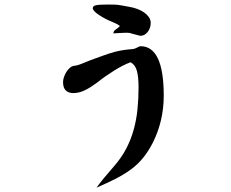

<svg xmlns="http://www.w3.org/2000/svg" viewBox="-20 -702 1040 864"><path d="M658.2 -598.6Q658.2 -575.2 644 -557.6Q629.9 -540 610.4 -541L569.3 -551.8Q564.5 -554.7 547.9 -554.7Q537.1 -554.7 523.4 -553.7Q509.8 -552.7 490.2 -551.8Q490.2 -562.5 501.5 -569.8Q512.7 -577.1 519.5 -585Q508.8 -593.8 487.3 -602.5Q469.7 -609.4 453.1 -618.2Q436.5 -627 424.3 -635.3Q412.1 -643.6 404.8 -651.4Q397.5 -659.2 397.5 -665Q397.5 -674.8 410.6 -678.2Q423.8 -681.6 466.8 -681.6Q480.5 -681.6 495.6 -681.2Q510.7 -680.7 526.4 -677.7L563.5 -670.9Q581.1 -668 598.1 -661.6Q615.2 -655.3 628.4 -646Q641.6 -636.7 649.9 -625Q658.2 -613.3 658.2 -598.6ZM716.8 -271.5Q716.8 -158.2 668 -60.5Q647.5 -20.5 624 8.3Q600.6 37.1 570.3 59.6Q540 82 502 101.6Q463.9 121.1 414.1 142.6Q442.4 103.5 494.1 44.9Q527.3 6.8 548.3 -33.7Q569.3 -74.2 581.5 -118.2Q593.8 -162.1 598.6 -209.5Q603.5 -256.8 603.5 -308.6Q603.5 -357.4 595.7 -384.3Q587.9 -411.1 567.4 -421.9Q533.2 -409.2 492.7 -383.8Q452.1 -358.4 418 -331.1L395.5 -315.4Q371.1 -298.8 350.6 -291Q330.1 -283.2 310.5 -283.2Q263.7 -283.2 263.7 -333Q263.7 -342.8 267.6 -354.5Q271.5 -366.2 277.8 -377Q284.2 -387.7 293.5 -396Q302.7 -404.3 314.5 -406.2Q320.3 -406.2 329.1 -408.7Q337.9 -411.1 352.1 -417Q366.2 -422.9 387.2 -431.2Q408.2 -439.5 439.5 -450.2Q455.1 -456.1 468.8 -460.4Q482.4 -464.8 497.1 -468.8Q511.7 -472.7 528.8 -475.6Q545.9 -478.5 568.4 -480.5Q583 -480.5 595.7 -487.3Q608.4 -494.1 612.3 -494.1Q716.8 -494.1 716.8 -271.5Z"/></svg>

Font: JasonHandwriting1
Style: Regular
Weight: 400
Version: Version 1.48.20